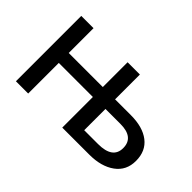

<svg xmlns="http://www.w3.org/2000/svg" viewBox="-74 -754 1018 1018"><g transform="rotate(45 435.0 -245.0)"><path d="M79.5 0V-490H171.5V-304H427V-490H519V-304H637.5Q726.5 -304 777.5 -264.8Q828.5 -225.5 828.5 -151.5Q828.5 -79.5 773.8 -39.8Q719 0 630 0H427V-229.5H171.5V0ZM519 -72.5H622.5Q732.5 -72.5 732.5 -151.5Q732.5 -232 631 -232H519Z"/></g></svg>

Font: Geologica Light
Style: Regular
Weight: 300
Designer: Sindre Bremnes, Frode Helland
Foundry: Monokrom Skriftforlag AS
Version: Version 1.010; ttfautohint (v1.8.4.7-5d5b);gftools[0.9.28]